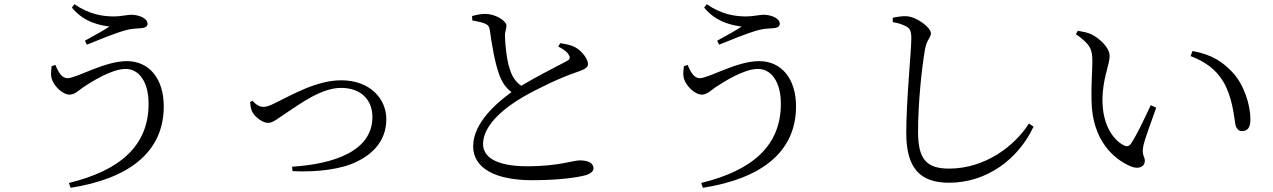

<svg xmlns="http://www.w3.org/2000/svg" viewBox="-20 -828 6040 911"><path d="M243 -520 225 -514C222 -487 219 -467 229 -445C240 -418 277 -379 310 -379C335 -379 353 -399 375 -414C413 -439 509 -501 576 -501C638 -501 685 -442 685 -335C685 -137 550 -19 307 40L315 63C585 21 757 -102 757 -323C757 -456 687 -538 582 -538C475 -538 344 -457 300 -457C277 -457 259 -479 243 -520ZM321 -792C383 -716 467 -707 499 -702C471 -683 425 -658 383 -635L392 -616C441 -636 524 -670 574 -684C602 -692 630 -693 646 -694C668 -695 680 -702 680 -715C680 -742 638 -758 602 -758C586 -758 551 -750 522 -750C465 -750 404 -760 333 -808Z M1178 -350 1167 -344C1168 -328 1170 -311 1177 -297C1190 -273 1225 -245 1252 -245C1275 -245 1294 -263 1347 -298C1400 -332 1503 -411 1598 -411C1692 -411 1747 -355 1747 -273C1747 -112 1567 -50 1366 -37L1368 -16C1484 -10 1601 -25 1673 -61C1753 -100 1813 -163 1813 -263C1813 -358 1737 -447 1599 -447C1482 -447 1366 -378 1289 -341C1254 -323 1242 -321 1228 -321C1211 -321 1192 -333 1178 -350Z M2220 -752 2221 -731C2236 -728 2260 -724 2276 -718C2296 -711 2302 -701 2304 -685C2314 -612 2329 -528 2348 -476C2359 -444 2378 -412 2407 -391C2342 -344 2225 -247 2225 -134C2225 -30 2330 27 2505 27C2641 27 2723 13 2760 3C2780 -3 2796 -15 2796 -28C2796 -58 2765 -67 2730 -67C2701 -67 2626 -39 2484 -39C2328 -39 2272 -86 2272 -145C2272 -238 2382 -322 2462 -368C2531 -408 2643 -461 2706 -482C2746 -496 2770 -504 2770 -524C2770 -545 2745 -584 2709 -604C2691 -614 2665 -619 2638 -623L2629 -607C2650 -596 2672 -583 2680 -565C2687 -552 2683 -545 2667 -537C2630 -517 2526 -465 2453 -421C2424 -441 2408 -469 2398 -503C2384 -544 2377 -617 2376 -655C2375 -679 2383 -689 2383 -707C2382 -730 2329 -762 2284 -762C2264 -762 2246 -759 2220 -752Z M3243 -520 3225 -514C3222 -487 3219 -467 3229 -445C3240 -418 3277 -379 3310 -379C3335 -379 3353 -399 3375 -414C3413 -439 3509 -501 3576 -501C3638 -501 3685 -442 3685 -335C3685 -137 3550 -19 3307 40L3315 63C3585 21 3757 -102 3757 -323C3757 -456 3687 -538 3582 -538C3475 -538 3344 -457 3300 -457C3277 -457 3259 -479 3243 -520ZM3321 -792C3383 -716 3467 -707 3499 -702C3471 -683 3425 -658 3383 -635L3392 -616C3441 -636 3524 -670 3574 -684C3602 -692 3630 -693 3646 -694C3668 -695 3680 -702 3680 -715C3680 -742 3638 -758 3602 -758C3586 -758 3551 -750 3522 -750C3465 -750 3404 -760 3333 -808Z M4216 -723C4242 -719 4265 -711 4281 -702C4298 -692 4304 -681 4304 -645C4304 -587 4280 -352 4280 -197C4280 -26 4349 39 4483 39C4660 39 4810 -70 4884 -227L4862 -242C4795 -136 4655 -28 4483 -28C4373 -28 4336 -76 4336 -203C4336 -339 4353 -501 4369 -595C4378 -642 4397 -649 4397 -670C4397 -698 4328 -749 4281 -751C4263 -752 4242 -749 4216 -744Z M5163 -537C5163 -492 5157 -423 5159 -351C5162 -160 5266 -73 5344 -39C5385 -22 5412 -38 5412 -65C5412 -86 5396 -91 5405 -136C5411 -167 5443 -251 5466 -317L5440 -329C5411 -267 5377 -193 5346 -146C5337 -133 5326 -131 5311 -139C5269 -161 5211 -226 5211 -353C5211 -456 5245 -519 5245 -563C5245 -604 5193 -649 5157 -666C5138 -674 5118 -678 5094 -682L5085 -666C5156 -616 5163 -591 5163 -537ZM5629 -562C5695 -537 5749 -500 5784 -441C5826 -370 5834 -285 5841 -241C5845 -218 5857 -206 5873 -206C5900 -206 5913 -223 5913 -262C5913 -329 5883 -428 5826 -487C5781 -534 5732 -569 5638 -586Z"/></svg>

Font: Harano Aji Mincho KR
Style: Regular
Weight: 400
Foundry: Masamichi Hosoda
Version: HaranoAjiMinchoKR-Regular version 20230610;ttx 4.39.4